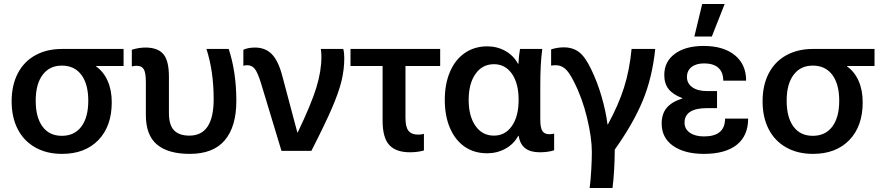

<svg xmlns="http://www.w3.org/2000/svg" viewBox="-20 -752 4390 957"><path d="M459 -423V-421Q496 -395 516.5 -349Q537 -303 537 -242Q537 -123 470.5 -54Q404 15 289 15Q213 15 156 -17Q99 -49 68.5 -108Q38 -167 38 -247Q38 -327 68.5 -386Q99 -445 156 -476.5Q213 -508 289 -508H596V-423ZM288 -75Q351 -75 385.5 -121Q420 -167 420 -250Q420 -333 385.5 -379Q351 -425 288 -425Q227 -425 192.5 -379Q158 -333 158 -250Q158 -167 192 -121Q226 -75 288 -75Z M822 -369V-188Q822 -129 847.5 -102.5Q873 -76 924 -76Q1045 -76 1045 -257Q1045 -397 1009 -508H1120Q1158 -392 1158 -249Q1158 -121 1100.5 -53Q1043 15 926 15Q818 15 762.5 -31.5Q707 -78 707 -179V-343Q707 -390 696.5 -407Q686 -424 662 -424Q649 -424 637 -421V-504Q672 -515 705 -515Q766 -515 794 -482.5Q822 -450 822 -369Z M1388 -370 1462 -92H1464Q1532 -234 1557 -316Q1582 -398 1582 -469Q1582 -490 1579 -508H1691Q1696 -489 1696 -463Q1696 -406 1682.5 -349.5Q1669 -293 1634.5 -213Q1600 -133 1532 0H1383L1281 -337Q1265 -389 1250.5 -408Q1236 -427 1212 -427Q1201 -427 1193 -424V-504Q1217 -515 1251 -515Q1303 -515 1335.5 -481.5Q1368 -448 1388 -370Z M2001 -423V-165Q2001 -118 2016.5 -99.5Q2032 -81 2064 -81Q2082 -81 2093 -85V-2Q2061 7 2023 7Q1954 7 1920.5 -29Q1887 -65 1887 -151V-423H1727V-508H2174V-423Z M2562 -434H2564Q2566 -474 2572 -508H2683Q2673 -436 2673 -328V-156Q2673 -115 2683.5 -99Q2694 -83 2718 -83Q2730 -83 2742 -86V-3Q2712 7 2670 7Q2624 7 2598 -13Q2572 -33 2565 -75H2563Q2541 -34 2499.5 -11Q2458 12 2408 12Q2344 12 2296.5 -20.5Q2249 -53 2223 -113.5Q2197 -174 2197 -254Q2197 -334 2223 -394.5Q2249 -455 2297 -488Q2345 -521 2409 -521Q2458 -521 2499 -498Q2540 -475 2562 -434ZM2442 -76Q2498 -76 2531.5 -124Q2565 -172 2565 -254Q2565 -337 2531.5 -384.5Q2498 -432 2442 -432Q2384 -432 2350 -383.5Q2316 -335 2316 -254Q2316 -173 2350 -124.5Q2384 -76 2442 -76Z M3044 -6V6Q3044 43 3041 95.5Q3038 148 3033 185H2919Q2924 148 2927 95.5Q2930 43 2930 6Q2930 -65 2906 -165Q2882 -265 2839 -348Q2816 -394 2795.5 -410.5Q2775 -427 2750 -427Q2741 -427 2727 -425V-506Q2759 -516 2790 -516Q2835 -516 2866 -492.5Q2897 -469 2927 -406Q2958 -342 2979 -269Q3000 -196 3008 -132H3010Q3062 -227 3090 -314.5Q3118 -402 3128 -508H3246Q3231 -365 3184 -251Q3137 -137 3044 -6Z M3699 -350H3585Q3585 -392 3560.5 -414Q3536 -436 3490 -436Q3450 -436 3427 -418Q3404 -400 3404 -368Q3404 -336 3431 -317Q3458 -298 3504 -298H3554V-213H3504Q3392 -213 3392 -140Q3392 -109 3418.5 -90.5Q3445 -72 3489 -72Q3594 -72 3594 -161H3709Q3709 -75 3652 -30Q3595 15 3489 15Q3392 15 3335 -25Q3278 -65 3278 -136Q3278 -185 3303.5 -215Q3329 -245 3381 -261V-263Q3335 -280 3313 -307.5Q3291 -335 3291 -378Q3291 -445 3344 -484Q3397 -523 3487 -523Q3586 -523 3642.5 -477Q3699 -431 3699 -350ZM3441 -570 3480 -732H3592L3528 -570Z M4202 -423V-421Q4239 -395 4259.5 -349Q4280 -303 4280 -242Q4280 -123 4213.5 -54Q4147 15 4032 15Q3956 15 3899 -17Q3842 -49 3811.5 -108Q3781 -167 3781 -247Q3781 -327 3811.5 -386Q3842 -445 3899 -476.5Q3956 -508 4032 -508H4339V-423ZM4031 -75Q4094 -75 4128.5 -121Q4163 -167 4163 -250Q4163 -333 4128.5 -379Q4094 -425 4031 -425Q3970 -425 3935.5 -379Q3901 -333 3901 -250Q3901 -167 3935 -121Q3969 -75 4031 -75Z"/></svg>

Font: CST
Style: Medium
Weight: 500
Version: Version 1.00